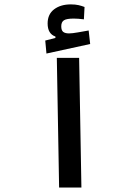

<svg xmlns="http://www.w3.org/2000/svg" viewBox="-20 -846 626 866"><path d="M246.6 0 236.3 -585H336.9L347.2 0ZM189.5 -604.5 184.1 -663.1 230 -674.8V-681.2Q194.8 -693.4 194.8 -740.2Q194.8 -781.7 224.1 -804Q253.4 -826.2 299.3 -826.2Q319.8 -826.2 334.5 -822.8Q349.1 -819.3 361.3 -814.5L358.4 -758.8Q332 -762.2 312.5 -762.2Q280.3 -762.2 268.3 -754.4Q256.3 -746.6 256.3 -727.5Q256.3 -709 265.1 -702.1Q273.9 -695.3 291.5 -695.3Q305.7 -695.3 331.8 -700Q357.9 -704.6 379.9 -708.5L386.7 -647.5Z"/></svg>

Font: CaskaydiaMono NF
Style: Regular
Weight: 400
Designer: Aaron Bell
Foundry: Saja Typeworks
Version: Version 2111.001; ttfautohint (v1.8.4);Nerd Fonts 3.1.1